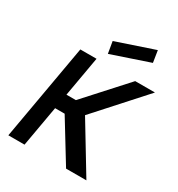

<svg xmlns="http://www.w3.org/2000/svg" viewBox="-229 -1158 1211 1305"><g transform="rotate(30 376.0 -505.0)"><path d="M639.5 -917.5 343.5 -817.5 328 -909.5 625 -1009.5ZM487.5 0 292.5 -318.5H217.5L161.5 0H34.5L166.5 -750H293.5L238.5 -436.5H312.5L597 -750H752L417.5 -379L647 0Z"/></g></svg>

Font: Russisch Sans
Style: Bold Italic
Weight: 700
Italic angle: -10°
Designer: Michael Sharanda (font) & Cristiano Sobral (main changes)
Foundry: Michael Sharanda
Version: Version 2.00;September 8, 2020;FontCreator 13.0.0.2681 64-bi